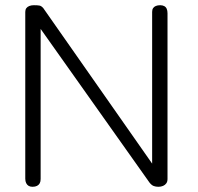

<svg xmlns="http://www.w3.org/2000/svg" viewBox="-20 -707 760 737"><path d="M105 10Q96 10 90 6.5Q84 3 80.5 -4Q77 -11 77 -21V-661Q77 -670 81 -675.5Q85 -681 92.5 -684Q100 -687 110 -687Q125 -687 132 -685.5Q139 -684 146 -676L564 -79V-661Q564 -670 567.5 -675.5Q571 -681 578 -684Q585 -687 595 -687Q604 -687 610.5 -683.5Q617 -680 620 -673Q623 -666 623 -656V-20Q623 -10 618.5 -3.5Q614 3 606 6.5Q598 10 588 10Q578 10 570 7Q562 4 554 -6L136 -596V-20Q136 -10 132.5 -3.5Q129 3 122 6.5Q115 10 105 10Z"/></svg>

Font: Fredoka Light
Style: Regular
Weight: 300
Designer: Ben Nathan
Foundry: Milena B. Brandão, Ben Nathan
Version: Version 2.001